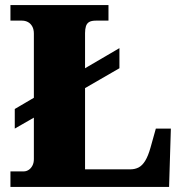

<svg xmlns="http://www.w3.org/2000/svg" viewBox="-20 -734 717 754"><path d="M21 0V-61H74Q83 -61 92 -66.5Q101 -72 107 -83Q113 -94 113 -109V-272L38 -229V-306L113 -350V-602Q113 -619 106.5 -630.5Q100 -642 89.5 -647.5Q79 -653 66 -653H21V-714H406V-653H357Q339 -653 330 -647.5Q321 -642 317.5 -631Q314 -620 314 -604V-466L449 -545V-466L314 -388V-69H492Q510 -69 524.5 -76.5Q539 -84 550.5 -103Q562 -122 571 -154L592 -229H651L644 0Z"/></svg>

Font: Noto Serif Kannada Black
Style: Regular
Weight: 900
Version: Version 2.003